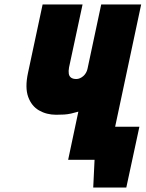

<svg xmlns="http://www.w3.org/2000/svg" viewBox="-20 -720 656 865"><path d="M387 -149 355 0H406L400 125H549L608 -149ZM616 -700H436L374 -409Q372 -400 367 -391.5Q362 -383 355 -377Q348 -371 340 -367.5Q332 -364 324 -364Q309 -364 300.5 -370Q292 -376 290 -387.5Q288 -399 291 -416L352 -700H172L106 -391Q92 -325 107 -283.5Q122 -242 156 -222.5Q190 -203 233 -203Q253 -203 269 -204Q285 -205 300.5 -208.5Q316 -212 333 -217L287 0H467Z"/></svg>

Font: Advent Pro Black
Style: Italic
Weight: 900
Italic angle: -12°
Version: Version 3.000